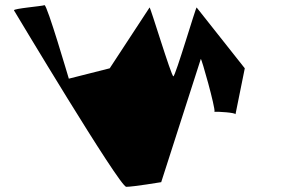

<svg xmlns="http://www.w3.org/2000/svg" viewBox="-20 -722 1118 742"><path d="M34 -682C34 -682 442 0 468 0C494 0 603 -18 603 -18L756 -494C758 -500 813 -305 809 -290C821 -291 892 -287 890 -280L926 -458L740 -693C738 -699 658 -427 650 -427C642 -427 560 -699 558 -693L404 -458L246 -418C244 -424 162 -704 152 -702C142 -698 31 -689 34 -682ZM809 -290C809 -289 808 -289 808 -289C807 -289 807 -290 809 -290Z"/></svg>

Font: Ampere
Style: Regular
Weight: 400
Version: Version 1